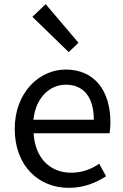

<svg xmlns="http://www.w3.org/2000/svg" viewBox="-20 -892 594 925"><path d="M311 13C385 13 443 -12 491 -43L458 -103C418 -76 375 -60 322 -60C219 -60 148 -134 142 -250H508C510 -263 512 -282 512 -302C512 -457 434 -557 296 -557C170 -557 51 -447 51 -271C51 -92 167 13 311 13ZM141 -315C152 -422 220 -484 297 -484C382 -484 432 -425 432 -315ZM311 -641 358 -686 200 -872 136 -811Z"/></svg>

Font: Noto Sans Mono CJK JP Regular
Style: Regular
Weight: 400
Designer: Ryoko NISHIZUKA (kana & ideographs); Paul D. Hunt (Latin, Greek & Cyrillic); Wenlong ZHANG (bopomofo); Sandoll Communica
Foundry: Adobe Systems Incorporated
Version: Version 1.004;PS 1.004;hotconv 1.0.82;makeotf.lib2.5.63406